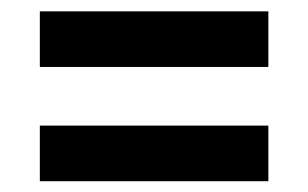

<svg xmlns="http://www.w3.org/2000/svg" viewBox="-20 -484 557 347"><path d="M52 -156.5V-257H465V-156.5ZM52 -363V-463.5H465V-363Z"/></svg>

Font: Anek Odia Medium SemiBold
Style: Regular
Weight: 600
Version: Version 1.003